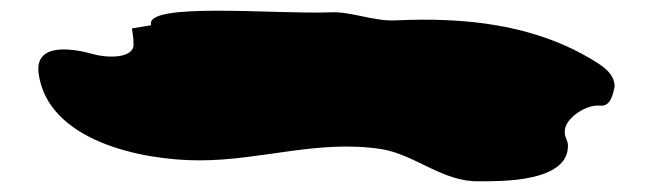

<svg xmlns="http://www.w3.org/2000/svg" viewBox="-20 -563 1217 358"><path d="M262 -516 226 -510C227 -502 229 -493 229 -480C229 -453 178 -455 154 -462C122 -471 44 -487 52 -426C69 -301 242 -264 352 -264C468 -264 573 -303 691 -285C754 -275 806 -223 874 -225C914 -225 1039 -223 1039 -291C1039 -302 1033 -305 1033 -318C1033 -343 1074 -369 1099 -366C1118 -364 1123 -386 1126 -402C1126 -426 1102 -441 1087 -450C976 -518 846 -531 718 -525C675 -523 636 -542 595 -540C497 -536 247 -560 262 -516Z"/></svg>

Font: CISF Camouflage Kit
Style: Regular
Weight: 400
Designer: Robert Jablonski, Jasper
Foundry: Cannot Into Space Fonts
Version: Version 1.27